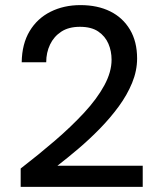

<svg xmlns="http://www.w3.org/2000/svg" viewBox="-20 -732 625 752"><path d="M61 0V-72Q131 -126 195 -181Q259 -236 309.5 -290.5Q360 -345 388.5 -397.5Q417 -450 417 -498Q417 -532 404.5 -561Q392 -590 365 -608.5Q338 -627 293 -627Q249 -627 220 -608Q191 -589 176 -557.5Q161 -526 161 -488H65Q66 -560 96 -610Q126 -660 178 -686Q230 -712 295 -712Q362 -712 411.5 -687.5Q461 -663 489 -616Q517 -569 517 -503Q517 -455 497.5 -407.5Q478 -360 445 -315Q412 -270 371.5 -228.5Q331 -187 287.5 -150Q244 -113 205 -83H539V0Z"/></svg>

Font: DM Sans 11pt Medium
Style: Regular
Weight: 500
Version: Version 4.004;gftools[0.9.30]